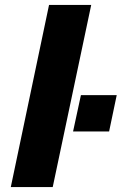

<svg xmlns="http://www.w3.org/2000/svg" viewBox="-20 -763 496 783"><path d="M24 0 180 -743H352L195 0ZM278 -227 310 -375H456L425 -227Z"/></svg>

Font: Saira Expanded
Style: Bold Italic
Weight: 700
Width: 7
Italic angle: -12°
Designer: Hector Gatti with collaboration of the Omnibus-Type team
Foundry: Omnibus-Type
Version: Version 1.101